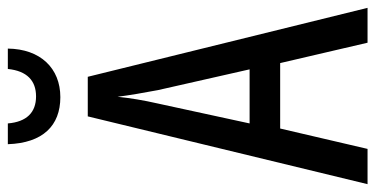

<svg xmlns="http://www.w3.org/2000/svg" viewBox="-254 -755 958 490"><g transform="rotate(-90 225.0 -510.0)"><path d="M346 -969H294C289 -920 264 -897 224 -897C183 -897 159 -921 155 -969H102C105 -880 149 -835 222 -835C296 -835 345 -886 346 -969ZM361 -51H450L274 -765H173L0 -51H90L142 -274H309ZM240 -586 293 -352H155L206 -587C214 -622 220 -658 223 -689C227 -658 233 -623 240 -586Z"/></g></svg>

Font: Noto Sans Tamil UI ExtraCondensed
Style: Regular
Weight: 400
Width: 2
Designer: Jelle Bosma - Monotype Design Team
Foundry: Monotype Imaging Inc.
Version: Version 2.004